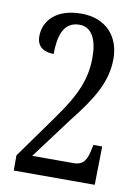

<svg xmlns="http://www.w3.org/2000/svg" viewBox="-83 -780 607 836"><g transform="rotate(10 221.0 -362.0)"><path d="M37 0H395L398 -170H359L355 -151C346 -104 332 -77 288 -77H105L241 -259C324 -364 380 -448 380 -554C380 -655 316 -724 209 -724C100 -724 45 -666 45 -595C45 -545 82 -530 120 -530C120 -606 137 -675 209 -675C263 -675 289 -624 289 -545C289 -455 262 -380 175 -260L37 -67Z"/></g></svg>

Font: Noto Serif Lao ExtCond
Style: Regular
Weight: 400
Width: 2
Designer: Monotype Design Team
Foundry: Monotype Imaging Inc.
Version: Version 2.004